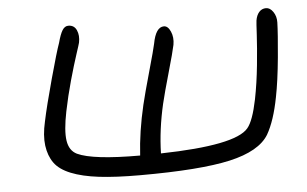

<svg xmlns="http://www.w3.org/2000/svg" viewBox="-43 -681 1040 650"><g transform="rotate(-5 477.0 -356.0)"><path d="M408.2 -92.8Q325.7 -92.8 269 -99.6Q212.4 -106.4 174.3 -121.8Q136.2 -137.2 118.9 -161.4Q101.6 -185.5 96.9 -220.5Q92.3 -255.4 103 -301.8Q113.8 -353.5 138.7 -444.3Q163.6 -535.2 173.8 -563Q181.6 -592.3 189.7 -605.2Q197.8 -618.2 210 -618.2Q230 -618.2 238 -600.1Q246.1 -582 241.2 -558.1Q240.2 -553.2 229 -519.3Q217.8 -485.4 203.1 -433.1Q188.5 -380.9 178.2 -330.1Q165 -265.1 170.2 -231Q175.3 -196.8 201.2 -184.1Q253.9 -159.2 414.1 -159.2Q418.9 -239.7 439.9 -329.1Q448.7 -366.2 469.7 -440.7Q490.7 -515.1 494.1 -532.2Q504.4 -587.9 532.2 -587.9Q545.9 -587.9 554.7 -567.9Q563.5 -547.9 559.1 -522.9Q554.2 -499 534.9 -431.6Q515.6 -364.3 506.8 -327.1Q486.8 -240.7 484.9 -160.2Q738.3 -165.5 783.2 -219.2Q803.2 -242.7 817.9 -314.9Q828.6 -368.7 834.7 -429.2Q840.8 -489.7 843 -532Q845.2 -574.2 846.2 -580.1Q849.1 -598.1 858.4 -608.6Q867.7 -619.1 881.8 -619.1Q895.5 -619.1 906 -603.8Q916.5 -588.4 916 -567.9Q915 -530.3 907.5 -449.7Q899.9 -369.1 889.2 -315.9Q874 -236.8 848.1 -191.9Q815.9 -138.7 714.4 -115.7Q612.8 -92.8 408.2 -92.8Z"/></g></svg>

Font: Shantell Sans Irregular
Style: Italic
Weight: 300
Italic angle: -11.31°
Designer: Stephen Nixon, Anya Danilova, Shantell Martin
Foundry: Arrow Type
Version: Version 1.006;[9816181b4]